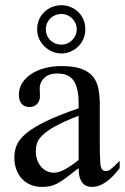

<svg xmlns="http://www.w3.org/2000/svg" viewBox="-20 -716 484 744"><path d="M443.8 -64.5Q388.7 8.3 336.9 8.3Q326.2 8.3 316.7 4.9Q307.1 1.5 300 -6.8Q293 -15.1 288.8 -29.1Q284.7 -43 284.7 -64.5Q255.4 -41.5 236.1 -27.1Q216.8 -12.7 201.9 -4.9Q187 2.9 173.6 5.6Q160.2 8.3 142.6 8.3Q118.7 8.3 99.1 0.2Q79.6 -7.8 65.4 -22.7Q51.3 -37.6 43.5 -58.8Q35.6 -80.1 35.6 -106Q35.6 -130.9 44.7 -153.3Q53.7 -175.8 80.6 -198.5Q107.4 -221.2 156.2 -245.1Q205.1 -269 284.7 -296.4V-314.9Q284.7 -347.2 279.5 -369.1Q274.4 -391.1 264.2 -405Q253.9 -418.9 238.3 -425Q222.7 -431.2 201.2 -431.2Q170.4 -431.2 152.8 -415.3Q135.3 -399.4 133.8 -376.5L134.8 -347.2Q135.7 -326.2 124.3 -313.7Q112.8 -301.3 94.2 -301.3Q74.7 -301.3 64 -313.7Q53.2 -326.2 53.2 -348.1Q53.2 -374.5 66.7 -395.3Q80.1 -416 102.8 -430.4Q125.5 -444.8 155 -452.4Q184.6 -460 216.8 -460Q265.1 -460 294.7 -449.5Q324.2 -439 340.3 -419.2Q356.4 -399.4 361.6 -371.1Q366.7 -342.8 366.7 -307.6V-155.3Q366.7 -124 367.7 -104Q368.7 -84 369.1 -77.1Q371.6 -64 376.5 -58.6Q381.3 -53.2 390.6 -53.2Q395 -53.2 398.9 -54.4Q402.8 -55.7 408.2 -59.6Q413.6 -63.5 421.9 -71.3Q430.2 -79.1 443.8 -92.8ZM284.7 -267.6Q228 -245.6 195.1 -227.3Q162.1 -209 145 -192.4Q127.9 -175.8 123.3 -160.4Q118.7 -145 118.7 -128.9Q118.7 -111.3 124 -96.7Q129.4 -82 138.4 -71Q147.5 -60.1 159.9 -53.7Q172.4 -47.4 186.5 -46.9Q205.6 -45.9 229.7 -58.6Q253.9 -71.3 284.7 -96.2ZM277.3 -602.5Q277.3 -615.7 272.2 -626.7Q267.1 -637.7 258.8 -645.5Q250.5 -653.3 240 -657.7Q229.5 -662.1 218.3 -662.1Q206.1 -662.1 195.1 -657.7Q184.1 -653.3 175.8 -645.5Q167.5 -637.7 162.6 -626.7Q157.7 -615.7 157.7 -602.5Q157.7 -588.4 162.8 -577.4Q168 -566.4 176.5 -558.6Q185.1 -550.8 195.8 -546.9Q206.5 -543 218.3 -543Q230.5 -543 241.2 -547.9Q252 -552.7 260 -560.8Q268.1 -568.8 272.7 -579.6Q277.3 -590.3 277.3 -602.5ZM310.5 -602.5Q310.5 -581.5 302.7 -564.2Q294.9 -546.9 282 -534.7Q269 -522.5 252.4 -515.6Q235.8 -508.8 218.3 -508.8Q200.7 -508.8 183.8 -515.6Q167 -522.5 153.8 -534.7Q140.6 -546.9 132.3 -564.2Q124 -581.5 124 -602.5Q124 -623.5 131.6 -640.6Q139.2 -657.7 152.1 -669.9Q165 -682.1 182.1 -689Q199.2 -695.8 218.3 -695.8Q235.8 -695.8 252.4 -689.2Q269 -682.6 282 -670.7Q294.9 -658.7 302.7 -641.4Q310.5 -624 310.5 -602.5Z"/></svg>

Font: Doulos SIL Afr
Style: Regular
Weight: 400
Designer: Walt Agee, Victor Gaultney, Peter Martin, Debbi Hosken, Becca Hirsbrunner
Foundry: SIL International
Version: Version 5.000